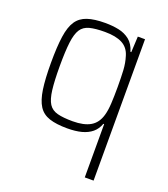

<svg xmlns="http://www.w3.org/2000/svg" viewBox="-132 -612 787 901"><g transform="rotate(20 261.5 -161.0)"><path d="M396 196V-70H392Q382 -42 361.5 -25Q341 -8 311 0Q281 8 239 8Q185 8 150 -3.5Q115 -15 96.5 -44Q78 -73 70.5 -124Q63 -175 63 -255Q63 -336 70.5 -387.5Q78 -439 97 -467Q116 -495 150.5 -506.5Q185 -518 239 -518Q276 -518 307 -511.5Q338 -505 361.5 -486.5Q385 -468 396 -431H400L404 -510H440V196ZM252 -32Q308 -32 340.5 -51Q373 -70 385 -113Q392 -137 394 -172.5Q396 -208 396 -255Q396 -304 394 -339Q392 -374 382 -406Q371 -444 339 -461Q307 -478 252 -478Q205 -478 176 -470.5Q147 -463 132.5 -440.5Q118 -418 112.5 -373.5Q107 -329 107 -255Q107 -181 112.5 -136.5Q118 -92 132.5 -69.5Q147 -47 176 -39.5Q205 -32 252 -32Z"/></g></svg>

Font: Saira SemiCondensed ExtraLight
Style: Regular
Weight: 250
Width: 4
Designer: Hector Gatti with collaboration of the Omnibus-Type team
Foundry: Omnibus-Type
Version: Version 1.101